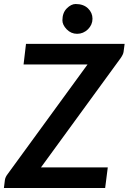

<svg xmlns="http://www.w3.org/2000/svg" viewBox="-23 -943 645 963"><path d="M602.1 -723.1 596.7 -682.6Q595.2 -670.4 582 -651.4L182.6 -103.5H517.6L504.4 0H-3.4L1.5 -39.6Q3.4 -54.7 15.6 -70.3L416 -619.6H95.2L107.4 -723.1ZM418 -795.9Q394.5 -773.4 363.8 -773.4Q333.5 -773.4 311.5 -795.9Q290 -818.4 290 -840.8Q290 -878.9 312 -900.9Q334 -922.9 356.4 -922.9Q395.5 -922.9 418.5 -900.9Q440.9 -878.9 440.9 -849.1Q440.9 -818.8 418 -795.9Z"/></svg>

Font: Lato-BoldItalic
Style: Bold Italic
Weight: 700
Italic angle: -7°
Designer: Lukasz Dziedzic
Foundry: tyPoland Lukasz Dziedzic
Version: Version 1.104; Western+Polish opensource